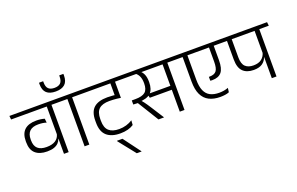

<svg xmlns="http://www.w3.org/2000/svg" viewBox="-144 -1412 3446 2231"><g transform="rotate(-20 1578.5 -297.0)"><path d="M486.5 -600.5H428.5V0H486.5ZM371.5 -585H604L599 -630.5H366.5ZM-12.5 -585H553.5L548.5 -630.5H-17ZM61.5 -276Q61.5 -182 112.8 -137Q164 -92 257 -92Q307.5 -92 341.8 -104Q376 -116 396.8 -137.2Q417.5 -158.5 426.5 -186.5H433L429.5 -245Q417 -194.5 376.5 -168.8Q336 -143 267.5 -143Q195.5 -143 158.8 -176Q122 -209 122 -278V-289Q122 -356.5 157 -390.2Q192 -424 264 -424Q292.5 -424 316.8 -420.5Q341 -417 363.5 -409.5L358.5 -459.5Q337.5 -466 311.8 -469.8Q286 -473.5 257 -473.5Q159.5 -473.5 110.5 -427.5Q61.5 -381.5 61.5 -290.5Z M742 0V-600.5H683.5V0ZM859 -585 854.5 -630.5H566L571.5 -585ZM739.5 -875.5H688Q688 -874.5 688 -867.8Q688 -861 688 -860.5Q688 -806.5 663.2 -782Q638.5 -757.5 588.5 -757.5Q538.5 -757.5 514 -782Q489.5 -806.5 489.5 -860.5Q489.5 -861 489.5 -867.5Q489.5 -874 489.5 -875.5H438.5Q438 -868.5 438 -864.2Q438 -860 438 -856Q438 -782.5 476 -747.8Q514 -713 588.5 -713Q663 -713 701.5 -747.8Q740 -782.5 740 -856Q740 -860 740 -864.2Q740 -868.5 739.5 -875.5Z M1157.5 -585H1371L1366 -630.5H1153ZM1272 -600.5H1215.5V-481H1272ZM829.5 -585H1381.5L1377 -630.5H825ZM1215 -405 1272.5 -386V-602H1215ZM1293 -41.5 1297 -98.5Q1262.5 -75.5 1220 -63Q1177.5 -50.5 1132 -50.5Q1048.5 -50.5 1005.8 -89Q963 -127.5 963 -213V-235.5Q963 -320 1004.2 -358.2Q1045.5 -396.5 1133.5 -396.5Q1156.5 -396.5 1179 -395.2Q1201.5 -394 1224.2 -391.5Q1247 -389 1272.5 -385V-431.5Q1232.5 -438.5 1196.8 -441.8Q1161 -445 1125.5 -445Q1012 -445 957 -395.2Q902 -345.5 902 -237V-211Q902 -102 960.2 -50.2Q1018.5 1.5 1127.5 1.5Q1178.5 1.5 1220.8 -9.8Q1263 -21 1293 -41.5Z M1060 68V74.5L1226 283H1284.5V279.5L1127 68Z M1919 -600.5H1860.5V0H1919ZM1803.5 -585H2036.5L2031.5 -630.5H1799ZM1984 -585 1980 -630.5H1334.5L1339.5 -585ZM1577 -319.5 1588.5 -271H1874.5V-319.5ZM1664.5 0V-3L1568.5 -153.5Q1550 -182.5 1536.2 -203Q1522.5 -223.5 1509 -241.2Q1495.5 -259 1478.5 -278.5V-301L1381 -313.5V-263L1436.5 -260.5L1597 0ZM1585.5 -596H1520Q1553 -573.5 1568.5 -539.2Q1584 -505 1584 -455V-451Q1584 -375.5 1547.2 -344.5Q1510.5 -313.5 1425.5 -313.5H1381L1415 -266.5L1449 -267Q1552.5 -269 1598 -311.5Q1643.5 -354 1643.5 -444V-450Q1643.5 -502 1629 -538Q1614.5 -574 1585.5 -596Z M2003 -585H2595.5L2591 -630.5H1998.5ZM2167.5 -284.5V-599.5H2108.5V-283Q2108.5 -182.5 2138.5 -120Q2168.5 -57.5 2225.5 -28.5Q2282.5 0.5 2363 0.5Q2394.5 0.5 2422.8 -3.5Q2451 -7.5 2473.5 -17L2480 -69Q2454.5 -59 2425.8 -54.2Q2397 -49.5 2367.5 -49.5Q2302.5 -49.5 2257.8 -72.5Q2213 -95.5 2190.2 -147.2Q2167.5 -199 2167.5 -284.5ZM2493 -407V-599.5L2434.5 -599V-409Q2434.5 -329 2410 -296.8Q2385.5 -264.5 2326 -264.5Q2325 -264.5 2321.5 -264.5Q2318 -264.5 2316.5 -264.5V-217Q2322.5 -216 2329 -215.5Q2335.5 -215 2342 -215Q2419.5 -215 2456.2 -259.2Q2493 -303.5 2493 -407Z M3056.5 -600.5H2998.5V0H3056.5ZM2941 -585H3174L3169 -630.5H2936.5ZM2562 -585H3136L3131 -630.5H2557.5ZM2836.5 -161Q2905 -161 2944 -188.8Q2983 -216.5 2996 -259.5H3003L2999.5 -315.5Q2986.5 -267 2949.5 -239.5Q2912.5 -212 2851 -212Q2786 -212 2750.8 -246Q2715.5 -280 2715.5 -361V-600H2657V-355.5Q2657 -253.5 2703.8 -207.2Q2750.5 -161 2836.5 -161Z"/></g></svg>

Font: Anek Devanagari Light
Style: Regular
Weight: 300
Designer: Kailash Malviya (Devanagari) & Yesha Goshar (Latin)
Foundry: Ek Type
Version: Version 1.003